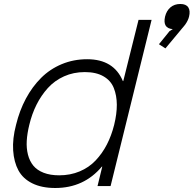

<svg xmlns="http://www.w3.org/2000/svg" viewBox="-20 -939 977 969"><path d="M556.2 -309.1Q569.8 -364.3 569.6 -410.6Q569.3 -457 554.4 -494.6Q539.6 -532.2 502.4 -553.7Q465.3 -575.2 408.2 -575.2Q351.1 -575.2 303.2 -553.7Q255.4 -532.2 221.4 -494.6Q187.5 -457 164.3 -410.6Q141.1 -364.3 127.9 -309.1Q117.2 -265.6 115 -228.3Q112.8 -190.9 121.1 -158.4Q129.4 -126 148.2 -103Q167 -80.1 200.2 -67.1Q233.4 -54.2 278.8 -54.2Q335 -54.2 382.1 -74Q429.2 -93.8 462.6 -129.2Q496.1 -164.6 519.3 -209.5Q542.5 -254.4 556.2 -309.1ZM745.1 -838.9 538.1 0H472.2L496.1 -98.1H494.1Q403.3 9.8 258.8 9.8Q190.4 9.8 143.1 -13.7Q95.7 -37.1 73 -79.1Q50.3 -121.1 46.4 -179.9Q42.5 -238.8 61 -309.1Q78.6 -381.3 110.6 -441.2Q142.6 -501 187.3 -545.7Q231.9 -590.3 291.5 -615.2Q351.1 -640.1 419.9 -640.1Q554.2 -640.1 600.1 -529.8H602.1L679.2 -838.9ZM934.1 -855Q929.2 -835 914.1 -814L814.9 -694.8L782.2 -715.8L835.9 -782.2L852.1 -792Q799.8 -795.9 813 -855Q820.3 -884.8 840.3 -901.9Q860.4 -918.9 890.1 -918.9Q918.9 -918.9 930.2 -901.9Q941.4 -884.8 934.1 -855Z"/></svg>

Font: Sinkin Sans 300 Light Italic
Style: Regular
Weight: 300
Italic angle: -112°
Designer: Keith Bates
Foundry: K-Type
Version: Sinkin Sans (version 1.0)  by Keith Bates   •   © 2014   www